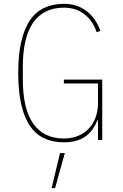

<svg xmlns="http://www.w3.org/2000/svg" viewBox="-20 -730 640 1001"><path d="M491 -103H488Q478 -79 464 -58Q450 -37 429.5 -21.5Q409 -6 380.5 3Q352 12 313 12Q256 12 211.5 -8.5Q167 -29 137 -72.5Q107 -116 91 -184.5Q75 -253 75 -349Q75 -445 91 -513.5Q107 -582 137 -625.5Q167 -669 211.5 -689.5Q256 -710 313 -710Q382 -710 431.5 -672Q481 -634 503 -569L484 -562Q464 -622 420 -656Q376 -690 313 -690Q208 -690 153.5 -613Q99 -536 99 -381V-317Q99 -162 153.5 -85Q208 -8 313 -8Q355 -8 388 -22Q421 -36 444 -60.5Q467 -85 479 -119.5Q491 -154 491 -195V-295H313V-315H513V0H491ZM293 68H318L267 251H249Z"/></svg>

Font: IBM Plex Mono Thin
Style: Regular
Weight: 100
Monospace: yes
Designer: Mike Abbink, Paul van der Laan, Pieter van Rosmalen
Foundry: Bold Monday
Version: Version 2.3